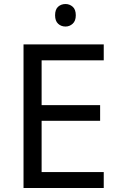

<svg xmlns="http://www.w3.org/2000/svg" viewBox="-20 -935 596 955"><path d="M496 0H97V-714H496V-635H187V-412H478V-334H187V-79H496ZM306 -915Q326 -915 341.5 -901.5Q357 -888 357 -859Q357 -831 341.5 -817Q326 -803 306 -803Q284 -803 269 -817Q254 -831 254 -859Q254 -888 269 -901.5Q284 -915 306 -915Z"/></svg>

Font: Noto Sans Soyombo
Style: Regular
Weight: 400
Designer: Monotype Design Team
Foundry: Monotype Imaging Inc.
Version: Version 2.001; ttfautohint (v1.8.4.7-5d5b)